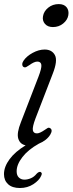

<svg xmlns="http://www.w3.org/2000/svg" viewBox="-38 -705 356 940"><path d="M221 -572.5Q195.5 -572.5 182 -588.2Q168.5 -604 172.5 -625.5Q176.5 -650 198.2 -667.5Q220 -685 249.5 -685Q275.5 -685 288 -669.5Q300.5 -654 296.5 -630.5Q292.5 -607 271.2 -589.8Q250 -572.5 221 -572.5ZM135.5 -124.5Q120 -83 122.8 -67.5Q125.5 -52 143 -52Q156.5 -52 181 -69Q188.5 -74.5 194.8 -78Q201 -81.5 207.5 -77.5Q221.5 -69 208.5 -46.5Q191 -17.5 152 -1.5Q100 27.5 71.8 64Q43.5 100.5 43.5 133.5Q43.5 154 54.5 164.2Q65.5 174.5 81.5 174.5Q96.5 174.5 112.8 167.8Q129 161 141 146Q151 135.5 159 136.5Q163.5 137.5 165.8 142.2Q168 147 163.5 156Q154 178 125.2 196.8Q96.5 215.5 59.5 215.5Q22 215.5 1.8 197Q-18.5 178.5 -18.5 147.5Q-18.5 111.5 8.8 74.5Q36 37.5 87.5 6.5Q60 1 51.5 -26.2Q43 -53.5 64.5 -107L150 -328.5Q166.5 -371 164.5 -387.2Q162.5 -403.5 144.5 -403.5Q129.5 -403.5 105.5 -386Q97.5 -380.5 90.8 -377Q84 -373.5 77.5 -377Q71.5 -380.5 71 -389.2Q70.5 -398 77 -407.5Q92 -430 122 -446.2Q152 -462.5 180.5 -462.5Q216 -462.5 230.8 -435.2Q245.5 -408 220 -343.5Z"/></svg>

Font: Fraunces 9pt S100 Light
Style: Italic
Weight: 300
Italic angle: -16°
Version: Version 1.000; ttfautohint (v1.8.3)